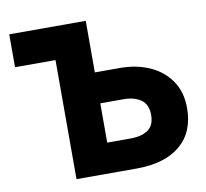

<svg xmlns="http://www.w3.org/2000/svg" viewBox="-78 -786 936 871"><g transform="rotate(-10 390.0 -350.0)"><path d="M205.5 0V-548.5H19V-700H371.5V-462.5H486.5Q564 -462.5 624.8 -435Q685.5 -407.5 720.5 -355.8Q755.5 -304 755.5 -231Q755.5 -120 684 -60Q612.5 0 482.5 0ZM371.5 -139H478Q530.5 -139 560 -159.8Q589.5 -180.5 589.5 -228.5Q589.5 -276.5 559 -298.2Q528.5 -320 479 -320H371.5Z"/></g></svg>

Font: Geologica
Style: Bold
Weight: 700
Designer: Sindre Bremnes, Frode Helland
Foundry: Monokrom Skriftforlag AS
Version: Version 1.010; ttfautohint (v1.8.4.7-5d5b);gftools[0.9.28]